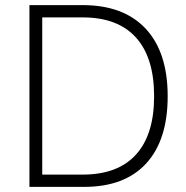

<svg xmlns="http://www.w3.org/2000/svg" viewBox="-20 -730 725 750"><path d="M95 0V-710H303Q463 -710 549 -618Q635 -526 635 -354Q635 -183 551 -91.5Q467 0 309 0ZM145 -48H303Q440 -48 511 -126Q582 -204 582 -354Q582 -505 511 -583.5Q440 -662 303 -662H145Z"/></svg>

Font: Geist ExtLt
Style: Regular
Weight: 400
Designer: Basement.studio, Andrés Briganti, Mateo Zaragoza
Foundry: Basement.studio, Vercel, Andrés Briganti, Guido Ferreyra, Mateo Zaragoza
Version: Version 1.401